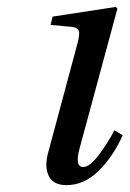

<svg xmlns="http://www.w3.org/2000/svg" viewBox="-20 -522 374 554"><path d="M120.1 -85.9 204.1 -398.9Q210.9 -425.3 207 -434.3Q203.1 -443.4 183.1 -444.8L126 -450.2L131.8 -474.1L314 -502L318.8 -497.1L210 -95.2Q194.8 -40 220.2 -40Q238.8 -40 265.1 -75Q291.5 -109.9 310.1 -146L334 -131.8Q305.7 -68.8 263.9 -28.3Q222.2 12.2 171.9 12.2Q132.8 12.2 120.1 -15.4Q107.4 -43 120.1 -85.9Z"/></svg>

Font: Linguistics Pro
Style: Italic
Weight: 400
Italic angle: -12°
Designer: Stefan Peev, Context Ltd
Foundry: Stefan Peev, Context Ltd
Version: Version 001.000